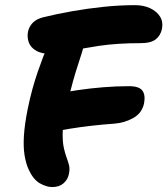

<svg xmlns="http://www.w3.org/2000/svg" viewBox="-20 -729 664 761"><path d="M187 12.4Q164 12.4 138 -2.4Q112 -17.2 93.8 -56.6Q82.8 -80.4 77.4 -113.4Q72 -146.4 74.8 -191.2Q77.6 -236 89.6 -296Q98.4 -339.4 108.4 -375.6Q118.4 -411.8 129.6 -444.3Q140.8 -476.8 152.4 -507.2Q172.2 -554.6 200.5 -578.1Q228.8 -601.6 265.2 -601.6Q298.4 -601.6 307.1 -582.5Q315.8 -563.4 310.4 -540.8Q306.2 -524.4 298.1 -500.2Q290 -476 279.9 -443.2Q269.8 -410.4 258.8 -367.3Q247.8 -324.2 237 -270Q228 -224.4 228.3 -193Q228.6 -161.6 233.5 -140.5Q238.4 -119.4 244.3 -103.6Q250.2 -87.8 253.7 -73.7Q257.2 -59.6 253.4 -41.2Q249.8 -18.6 232.5 -3.1Q215.2 12.4 187 12.4ZM187.6 -205.4Q154.8 -197.8 136.7 -205.4Q118.6 -213 113.1 -229.4Q107.6 -245.8 111 -265.2Q115.6 -285.4 129.6 -304.6Q143.6 -323.8 163.3 -338Q183 -352.2 203.4 -356.8Q243.2 -365.2 290.4 -372.1Q337.6 -379 389.1 -383.2Q440.6 -387.4 491.2 -387.4Q531.6 -387.4 544.4 -369.8Q557.2 -352.2 551 -319.6Q543 -281 508.6 -261.5Q474.2 -242 432.2 -238.8Q388 -235.8 342.1 -230.5Q296.2 -225.2 255.8 -218.6Q215.4 -212 187.6 -205.4ZM186.2 -514.8Q146.2 -514.8 123.6 -527.9Q101 -541 93.9 -561.5Q86.8 -582 91 -603.6Q95.6 -624.4 110.4 -639.3Q125.2 -654.2 151.6 -660.6Q205 -673.8 266.3 -684.6Q327.6 -695.4 391.2 -702Q454.8 -708.6 514.6 -708.6Q549 -708.6 575.1 -696.4Q601.2 -684.2 614.3 -663.2Q627.4 -642.2 622 -615Q616.8 -588.4 597.4 -573.2Q578 -558 539.4 -558Q443.8 -558 372.1 -547.2Q300.4 -536.4 253.9 -525.6Q207.4 -514.8 186.2 -514.8Z"/></svg>

Font: Shantell Sans Light
Style: Italic
Weight: 300
Italic angle: -11°
Designer: Stephen Nixon, Anya Danilova, Shantell Martin
Foundry: Arrow Type
Version: Version 1.008;[ac192a2d6]